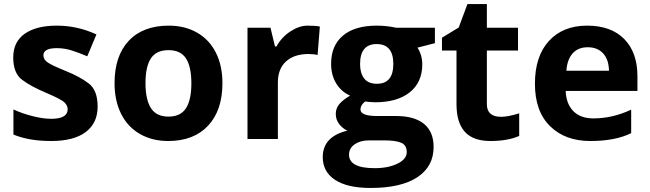

<svg xmlns="http://www.w3.org/2000/svg" viewBox="-20 -682 3190 942"><path d="M45.9 -22V-145Q87.4 -125.5 139.4 -112.3Q191.4 -99.1 231 -99.1Q312 -99.1 312 -146Q312 -163.6 296.6 -179.2Q281.2 -194.8 206.1 -226.6Q130.9 -258.3 87.9 -291Q44.9 -323.7 44.9 -399.9Q44.9 -476.6 101.3 -516.4Q157.7 -556.2 258.8 -556.2Q359.9 -556.2 453.1 -513.2L408.2 -405.8Q367.2 -423.3 331.5 -434.6Q295.9 -445.8 258.8 -445.8Q192.9 -445.8 192.9 -410.2Q192.9 -390.1 214.1 -375.5Q235.4 -360.8 303.2 -333.5Q371.1 -306.2 415 -272.9Q459 -239.7 459 -159.2Q459 -78.1 400.6 -34.2Q342.3 9.8 231.4 9.8Q120.6 9.8 45.9 -22Z M1071.3 -273.9Q1071.3 -140.6 1001 -65.4Q930.7 9.8 805.2 9.8Q726.6 9.8 666.5 -24.7Q606.4 -59.1 574.2 -123.5Q542 -188 542 -273.9Q542 -407.7 611.8 -481.9Q681.6 -556.2 808.1 -556.2Q886.7 -556.2 946.8 -522Q1006.8 -487.8 1039.1 -423.8Q1071.3 -359.9 1071.3 -273.9ZM720.5 -395.8Q693.8 -355.5 693.8 -274.4Q693.8 -193.4 720.5 -151.6Q747.1 -109.9 806.6 -109.9Q866.2 -109.9 892.6 -151.1Q918.9 -192.4 918.9 -273.4Q918.9 -354.5 892.6 -395.3Q866.2 -436 806.6 -436Q747.1 -436 720.5 -395.8Z M1549.3 -551.8 1538.1 -412.1Q1520 -417 1494.1 -417Q1422.9 -417 1383.1 -380.4Q1343.3 -343.8 1343.3 -277.8V0H1194.3V-545.9H1307.1L1329.1 -454.1H1336.4Q1361.8 -500 1405 -528.1Q1448.2 -556.2 1488.8 -556.2Q1529.3 -556.2 1549.3 -551.8Z M1828.6 -271Q1909.7 -270.5 1909.7 -368.2Q1909.7 -465.8 1828.1 -465.8Q1746.6 -465.8 1746.6 -367.2Q1746.6 -322.8 1766.8 -296.9Q1787.1 -271 1828.6 -271ZM1692.4 76.7Q1692.4 143.1 1818.4 143.1Q1884.8 143.1 1930.2 120.8Q1975.6 98.6 1975.6 64.5Q1975.6 30.3 1948.7 18.6Q1921.9 6.8 1865.7 6.8H1788.6Q1747.6 6.8 1720 26.1Q1692.4 45.4 1692.4 76.7ZM1828.6 -556.2Q1877 -556.2 1923.3 -545.9H2113.8V-470.2L2028.3 -448.2Q2051.8 -411.6 2051.8 -366.2Q2051.8 -278.3 1990.5 -229.2Q1929.2 -180.2 1820.3 -180.2L1793.5 -181.6L1771.5 -184.1Q1748.5 -166.5 1748.5 -145Q1748.5 -112.8 1830.6 -112.8H1923.3Q2013.2 -112.8 2060.3 -74.2Q2107.4 -35.6 2107.4 39.1Q2107.4 134.8 2027.6 187.5Q1947.8 240.2 1798.3 240.2Q1684.1 240.2 1623.8 200.4Q1563.5 160.6 1563.5 88.9Q1563.5 -12.2 1684.6 -41Q1661.6 -50.8 1644.5 -72.8Q1627.4 -94.7 1627.4 -123Q1627.4 -151.4 1645.5 -172.1Q1663.6 -192.9 1697.8 -212.9Q1654.8 -231.4 1629.6 -272.5Q1604.5 -313.5 1604.5 -369.1Q1604.5 -458.5 1662.6 -507.3Q1720.7 -556.2 1828.6 -556.2Z M2368.7 -170.9Q2368.7 -108.9 2438.5 -108.9Q2472.7 -108.9 2527.3 -126V-15.1Q2471.2 9.8 2386.2 9.8Q2301.3 9.8 2260.5 -35.4Q2219.7 -80.6 2219.7 -170.9V-434.1H2148.4V-497.1L2230.5 -546.9L2273.4 -662.1H2368.7V-545.9H2521.5V-434.1H2368.7Z M3107.4 -308.1V-235.8H2755.4Q2757.8 -172.4 2793 -136.7Q2828.1 -101.1 2891.6 -101.1Q2985.4 -101.1 3076.7 -144V-28.8Q2999 9.8 2876 9.8Q2752.9 9.8 2678.7 -63Q2604.5 -135.7 2604.5 -271Q2604.5 -406.2 2673.3 -481.2Q2742.2 -556.2 2860.4 -556.2Q2978.5 -556.2 3043 -490.2Q3107.4 -424.3 3107.4 -308.1ZM2758.8 -335H2967.8Q2966.8 -390.1 2939 -420.2Q2911.1 -450.2 2863.8 -450.2Q2816.4 -450.2 2789.6 -420.2Q2762.7 -390.1 2758.8 -335Z"/></svg>

Font: OpenSans-Bold
Style: Bold
Weight: 700
Foundry: Ascender Corporation
Version: Version 1.10